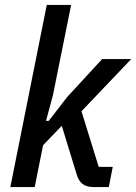

<svg xmlns="http://www.w3.org/2000/svg" viewBox="-20 -760 553 780"><path d="M170 -740H269L195 -373L167 -269H178L253 -366L395 -520H513L311 -308L381 -82H438L422 0H361Q332 0 315.5 -12.5Q299 -25 291 -53L231 -249L155 -170L121 0H22Z"/></svg>

Font: IBM Plex Sans Cond Medm
Style: Italic
Weight: 500
Width: 3
Italic angle: -11°
Designer: Mike Abbink, Paul van der Laan, Pieter van Rosmalen
Foundry: Bold Monday
Version: Version 1.3